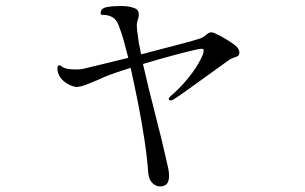

<svg xmlns="http://www.w3.org/2000/svg" viewBox="-20 -607 1040 654"><path d="M791 -442Q802 -421 786 -414Q780 -412 773 -409.5Q766 -407 755 -399Q748 -394 724.5 -377Q701 -360 671 -338.5Q641 -317 614 -297.5Q587 -278 572 -269Q560 -261 555 -268V-269Q554 -274 564 -282Q575 -291 595 -311.5Q615 -332 636 -360.5Q657 -389 671 -421Q675 -434 673 -439Q670 -443 648 -438Q625 -433 574 -419.5Q523 -406 467 -389Q486 -305 508.5 -219Q531 -133 553 -34Q563 18 538 26Q518 32 502.5 19.5Q487 7 485 -18Q481 -72 471.5 -134.5Q462 -197 449.5 -259.5Q437 -322 425 -376Q399 -368 376 -360Q353 -352 336 -345Q330 -342 312.5 -334.5Q295 -327 276 -319.5Q257 -312 244 -311Q235 -310 219.5 -316.5Q204 -323 191 -336.5Q178 -350 176 -368Q174 -384 181 -384H180Q184 -386 190 -381Q196 -376 204 -374Q214 -371 232 -370.5Q250 -370 261 -372Q269 -374 294 -380Q319 -386 352 -394Q385 -402 417 -410Q409 -442 401.5 -468.5Q394 -495 387 -513Q380 -535 368.5 -544.5Q357 -554 338 -556Q334 -556 328 -556.5Q322 -557 323 -563Q323 -581 351 -584Q362 -586 389.5 -586.5Q417 -587 436 -580Q449 -576 451.5 -566.5Q454 -557 451.5 -547Q449 -537 447 -531Q445 -520 447 -504Q449 -488 453 -460Q455 -450 457 -441Q459 -432 460 -422Q475 -425 484 -428Q502 -433 530 -440Q558 -447 586 -454.5Q614 -462 635.5 -468Q657 -474 662 -476Q673 -480 681.5 -488Q690 -496 700 -497Q707 -497 727 -486.5Q747 -476 766.5 -463Q786 -450 791 -442Z"/></svg>

Font: Shippori Mincho TTF
Style: Regular
Weight: 400
Version: Version 2.100